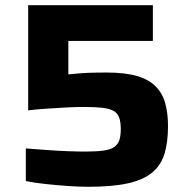

<svg xmlns="http://www.w3.org/2000/svg" viewBox="-20 -708 726 736"><path d="M319 8Q283 8 240.5 5Q198 2 155.5 -2.5Q113 -7 79 -14V-139Q117 -136 159 -133Q201 -130 239 -128.5Q277 -127 305 -127Q348 -127 375 -130.5Q402 -134 416.5 -143.5Q431 -153 437 -169.5Q443 -186 443 -213Q443 -241 436.5 -258Q430 -275 414 -283.5Q398 -292 370.5 -295Q343 -298 300 -298Q271 -298 234 -296Q197 -294 159 -291.5Q121 -289 88 -285V-688H566V-551H242V-423Q263 -425 288.5 -427Q314 -429 340.5 -429.5Q367 -430 388 -430Q460 -430 505.5 -416.5Q551 -403 577 -376.5Q603 -350 613.5 -312Q624 -274 624 -224Q624 -164 611 -120Q598 -76 564.5 -47.5Q531 -19 471.5 -5.5Q412 8 319 8Z"/></svg>

Font: Saira SemiExpanded
Style: Bold
Weight: 700
Width: 6
Designer: Hector Gatti with collaboration of the Omnibus-Type team
Foundry: Omnibus-Type
Version: Version 1.101